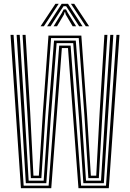

<svg xmlns="http://www.w3.org/2000/svg" viewBox="-20 -982 678 1002"><path d="M89.2 0 35 -800H50.8L103.5 -13H233.8L289 -744H348.5L403.2 -13H533.2L587.8 -800H603.5L547.8 0H389.5L334.8 -731H302.8L247.5 0ZM114.8 -26 94.2 -367 66.8 -800H83L109.5 -378.8L129.5 -39.2H208L231 -375L262 -770.2H375.5L406.5 -369.8L428.8 -39.2H507.2L527.8 -372L555.5 -800H571.5L542.8 -360.5L522 -26H415L392.8 -358L362.2 -757H275.5L244.5 -362.2L221.8 -26ZM141.2 -52.2 123 -387.5 97.8 -800H113.5L137.5 -396.2L154.5 -65.2H182.8L203.8 -395.5L233 -796.2H404.5L433.8 -390L454.2 -65.2H482.2L499.8 -391L524.8 -800H540.5L514 -381.5L495.8 -52.2H441.2L420.5 -380L391 -783.2H246.5L217.2 -385.2L195.8 -52.2ZM191.8 -845 269.2 -962H286.2L209 -845ZM226 -845 301.8 -962H335L410.8 -845H393L340 -927L325 -949.8H311.8L296.5 -926.8L243.8 -845ZM427.5 -845 350.2 -962H367.5L445 -845ZM259.8 -845 303 -915 312.2 -932.8H324.5L333.8 -915L377.2 -845H359.2L323 -906.2L319.8 -918.5H317L313.8 -906.2L277.5 -845Z"/></svg>

Font: Big Shoulders Inline Text
Style: Regular
Weight: 400
Designer: Patric King
Foundry: XO Type Co
Version: Version 1.000